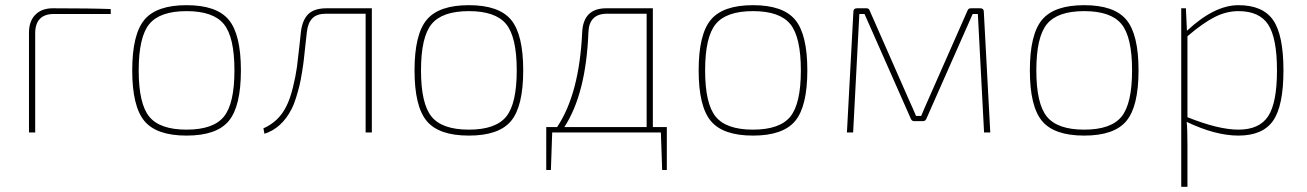

<svg xmlns="http://www.w3.org/2000/svg" viewBox="-20 -512 5051 742"><path d="M92 0V-386Q92 -430 116.5 -455Q141 -480 184 -480Q331 -480 408 -477V-458H189Q116 -458 116 -383V0Z M538 -435.5Q585 -492 701 -492Q817 -492 864 -435.5Q911 -379 911 -240Q911 -101 864 -44.5Q817 12 701 12Q585 12 538 -44.5Q491 -101 491 -240Q491 -379 538 -435.5ZM845 -419Q804 -469 701 -469Q598 -469 557 -419Q516 -369 516 -240Q516 -111 557 -61Q598 -11 701 -11Q804 -11 845 -61Q886 -111 886 -240Q886 -369 845 -419Z M1417 -480V0H1393V-459H1240Q1205 -459 1187.5 -441.5Q1170 -424 1166 -389Q1165 -380 1160.5 -340Q1156 -300 1154.5 -284.5Q1153 -269 1147.5 -234.5Q1142 -200 1137 -180Q1132 -160 1124 -134Q1116 -108 1106 -89Q1068 -16 1002 5L998 -16Q1057 -42 1086 -100Q1101 -129 1112 -174Q1123 -219 1127.5 -252.5Q1132 -286 1137 -333.5Q1142 -381 1143 -390Q1149 -436 1172 -458Q1195 -480 1242 -480Z M1629 -435.5Q1676 -492 1792 -492Q1908 -492 1955 -435.5Q2002 -379 2002 -240Q2002 -101 1955 -44.5Q1908 12 1792 12Q1676 12 1629 -44.5Q1582 -101 1582 -240Q1582 -379 1629 -435.5ZM1936 -419Q1895 -469 1792 -469Q1689 -469 1648 -419Q1607 -369 1607 -240Q1607 -111 1648 -61Q1689 -11 1792 -11Q1895 -11 1936 -61Q1977 -111 1977 -240Q1977 -369 1936 -419Z M2557 -21V145H2539L2534 0H2114L2109 145H2091V-21H2133Q2219 -149 2230 -389Q2235 -480 2323 -480H2503V-21ZM2479 -21V-459H2326Q2257 -459 2254 -388Q2245 -150 2161 -21Z M2727 -435.5Q2774 -492 2890 -492Q3006 -492 3053 -435.5Q3100 -379 3100 -240Q3100 -101 3053 -44.5Q3006 12 2890 12Q2774 12 2727 -44.5Q2680 -101 2680 -240Q2680 -379 2727 -435.5ZM3034 -419Q2993 -469 2890 -469Q2787 -469 2746 -419Q2705 -369 2705 -240Q2705 -111 2746 -61Q2787 -11 2890 -11Q2993 -11 3034 -61Q3075 -111 3075 -240Q3075 -369 3034 -419Z M3732 -480H3768Q3782 -480 3782 -467L3807 0H3783L3759 -458H3739L3560 -53Q3556 -44 3548 -44H3512Q3504 -44 3500 -53L3321 -458H3301L3277 0H3253L3278 -467Q3278 -480 3292 -480H3329Q3338 -480 3341 -471L3491 -130Q3511 -86 3520 -64H3540Q3542 -69 3552.5 -93.5Q3563 -118 3569 -131L3719 -471Q3722 -480 3732 -480Z M4007 -435.5Q4054 -492 4170 -492Q4286 -492 4333 -435.5Q4380 -379 4380 -240Q4380 -101 4333 -44.5Q4286 12 4170 12Q4054 12 4007 -44.5Q3960 -101 3960 -240Q3960 -379 4007 -435.5ZM4314 -419Q4273 -469 4170 -469Q4067 -469 4026 -419Q3985 -369 3985 -240Q3985 -111 4026 -61Q4067 -11 4170 -11Q4273 -11 4314 -61Q4355 -111 4355 -240Q4355 -369 4314 -419Z M4563 -480 4567 -393Q4673 -492 4766 -492Q4860 -492 4900 -434.5Q4940 -377 4940 -240Q4940 -103 4900 -45.5Q4860 12 4766 12Q4677 12 4566 -41Q4569 -16 4569 51V210H4545V-480ZM4569 -372V-59Q4689 -11 4766 -11Q4847 -11 4881 -63Q4915 -115 4915 -240Q4915 -365 4881 -417Q4847 -469 4766 -469Q4720 -469 4675 -446.5Q4630 -424 4569 -372Z"/></svg>

Font: Exo 2.0 Thin
Style: Regular
Weight: 250
Designer: Natanael Gama
Version: Version 1.001;PS 001.001;hotconv 1.0.70;makeotf.lib2.5.58329